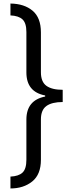

<svg xmlns="http://www.w3.org/2000/svg" viewBox="-20 -820 404 1084"><path d="M39 -800Q117 -799 164 -759.5Q211 -720 211 -637V-412Q211 -358 242 -335.5Q273 -313 334 -313V-244Q273 -244 242 -221.5Q211 -199 211 -146V82Q211 165 162 204.5Q113 244 39 244V177Q85 175 107 154.5Q129 134 129 82V-145Q129 -254 235 -275V-281Q129 -301 129 -411V-639Q129 -690 107 -710.5Q85 -731 39 -733Z"/></svg>

Font: Noto Sans Tamil Condensed
Style: Regular
Weight: 400
Width: 3
Designer: Jelle Bosma - Monotype Design Team
Foundry: Monotype Imaging Inc.
Version: Version 2.004